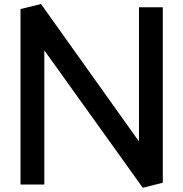

<svg xmlns="http://www.w3.org/2000/svg" viewBox="-20 -911 905 948"><path d="M198.8 -662.5V0H81.2V-866.2L182.5 -891.2L666.2 -212.5V-875H783.8V-8.8L685 16.2Z"/></svg>

Font: Abordage
Style: Regular
Weight: 400
Designer: Ange Degheest & Eugénie Bidaut
Foundry: Velvetyne Type Foundry
Version: Version 1.000;FEAKit 1.0